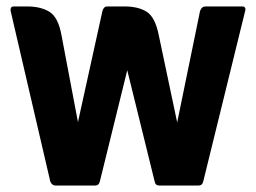

<svg xmlns="http://www.w3.org/2000/svg" viewBox="-20 -576 794 596"><path d="M222 -197 298 -542Q302 -556 313 -556H366Q410 -556 436 -539Q462 -522 473 -466L530 -196L601 -542Q606 -556 618 -556H733Q738 -556 740.5 -552Q743 -548 741 -542L611 -13Q608 0 596 0H475Q462 0 460 -13L375 -358L290 -13Q287 0 275 0H153Q141 0 136 -13L13 -542Q12 -547 14 -551.5Q16 -556 23 -556H64Q107 -556 134 -539Q161 -522 171 -466Z"/></svg>

Font: Zain Black
Style: Regular
Weight: 900
Designer: Zain,Boutros
Foundry: Mobile Telecommunications Company (Zain), 2024
Version: Version 1.50; ttfautohint (v1.8.4)